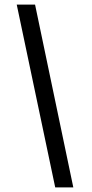

<svg xmlns="http://www.w3.org/2000/svg" viewBox="-20 -763 403 838"><path d="M221 55 53 -743H133L300 55Z"/></svg>

Font: Azeri Sans
Style: Italic
Weight: 400
Designer: Hector Gatti & Omnibus-Type (original fonts) / Cristiano Sobral (main changes and remastering)
Foundry: Omnibus-Type
Version: Version 0.07;August 21, 2020;FontCreator 13.0.0.2681 64-bit;